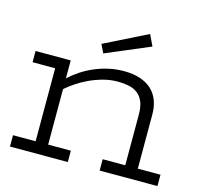

<svg xmlns="http://www.w3.org/2000/svg" viewBox="-100 -792 955 902"><g transform="rotate(15 378.0 -340.5)"><path d="M22.9 -464.8H193.8V-377Q216.8 -398.9 245.1 -417.7Q273.4 -436.5 306.2 -450.7Q338.9 -464.8 375 -472.9Q411.1 -481 449.2 -481Q494.6 -481 528.6 -469.5Q562.5 -458 585 -437Q607.4 -416 618.7 -386Q629.9 -356 629.9 -318.8V-55.2H740.2V0H459V-55.2H568.8V-300.8Q568.8 -337.9 559.3 -362.1Q549.8 -386.2 532.2 -400.4Q514.6 -414.6 489.5 -420.2Q464.4 -425.8 433.1 -425.8Q396.5 -425.8 361.3 -416Q326.2 -406.2 295.2 -391.6Q264.2 -377 238 -359.1Q211.9 -341.3 193.8 -325.2V-55.2H304.2V0H22.9V-55.2H132.8V-410.2H22.9ZM547.9 -627 333 -536.1 313 -577.1 522 -681.2Z"/></g></svg>

Font: Stint Ultra Expanded
Style: Regular
Weight: 400
Width: 7
Designer: Astigmatic (AOETI)
Foundry: Astigmatic (AOETI)
Version: Version 1.000